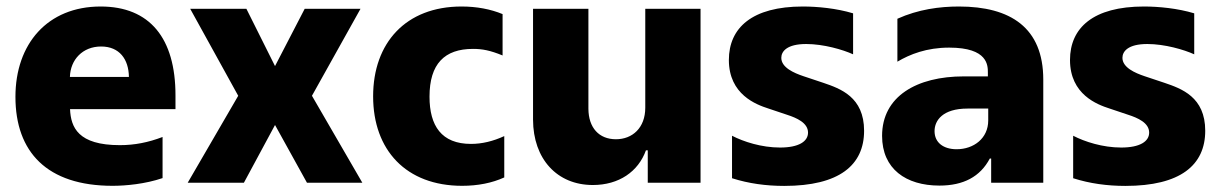

<svg xmlns="http://www.w3.org/2000/svg" viewBox="-20 -573 3824 602"><path d="M530.2 -274.1C530.2 -453.5 449.6 -552.6 295.5 -552.6C128.9 -552.6 28.4 -435.4 28.4 -269.5C28.4 -96.6 127.1 9.6 333.1 9.6C374.3 9.6 435.4 3.9 489.7 -14.6V-143.5C445 -126.4 402 -117.9 355.8 -117.9C224.8 -117.9 202.1 -173.7 199.6 -230.8H530.2ZM199.2 -331.7C200.6 -386 239.3 -427.2 296.9 -427.2C354.4 -427.2 383.5 -387.4 384.2 -331.7Z M752.5 -545.5H576.3L726.9 -272.7L568.5 0H744.7L842.3 -181.1L942.5 0H1116.1L958.1 -272.7L1110.4 -545.5H935.4L842.3 -365.8Z M1429 9.6C1478.3 9.6 1523.1 0.7 1561.1 -16.7V-146.3C1526.3 -130.3 1491.8 -121.8 1456.7 -121.8C1364.3 -121.8 1326.7 -178.6 1326.7 -269.9C1326.7 -372.9 1373.9 -419.7 1463.1 -419.7C1492.2 -419.7 1516.7 -415.1 1555.8 -399.1V-528.8C1518.1 -544.4 1474.4 -552.6 1427.2 -552.6C1252.1 -552.6 1149.9 -438.2 1149.9 -271C1149.9 -102.6 1253.2 9.6 1429 9.6Z M2003.2 -235.4C2003.2 -171.9 1962.7 -136.4 1911.2 -136.4C1858 -136.4 1825.3 -172.6 1824.9 -231.9V-545.5H1651.3V-197.8C1651.6 -74.6 1726.6 7.1 1838.8 7.1C1920.5 7.1 1981.2 -34.8 2005.3 -101.6H2011V0H2176.5V-545.5H2003.2Z M2438.9 9.9C2611.2 9.9 2689.3 -55 2689.3 -163C2689.3 -269.2 2614.7 -295.1 2561.8 -313.2L2498.9 -334.2C2469.5 -344.1 2429.7 -361.2 2429.7 -391.7C2429.7 -411.9 2447.4 -435 2507.8 -435C2562.1 -435 2622.9 -417.3 2654.8 -402.7V-531.2C2602.6 -546.9 2543.3 -552.6 2497.2 -552.6C2338.1 -552.6 2265.3 -485.8 2265.3 -384.9C2265.3 -276.3 2351.6 -245 2388.5 -233L2447.8 -213.1C2477.6 -203.5 2513.5 -187.9 2513.5 -157.3C2513.5 -129.6 2484.7 -110.4 2425.8 -110.4C2367.9 -110.4 2311.4 -128.6 2275.2 -147.4V-14.2C2327.4 2.5 2382.1 9.9 2438.9 9.9Z M2925.4 8.9C3000.7 8.9 3053.3 -18.8 3083.5 -76H3087.7V0H3251.1V-323.5C3251.1 -486.2 3148.4 -552.6 2986.5 -552.6C2926.5 -552.6 2859 -543.7 2793.7 -514.2V-379.6C2832.7 -402.7 2885.3 -423.7 2956 -423.7C3078.5 -423.7 3077.4 -367.2 3077.4 -344.5V-333.5H3001.8C2854.4 -333.5 2745.7 -271 2745.7 -147C2745.7 -43.3 2820.7 8.9 2925.4 8.9ZM2979.4 -105.1C2938.6 -105.1 2910.2 -125.4 2910.2 -161.9C2910.2 -195.3 2935.7 -232.6 3013.5 -232.6H3078.5V-195.3C3078.5 -139.2 3033 -105.1 2979.4 -105.1Z M3508.5 9.9C3680.8 9.9 3758.9 -55 3758.9 -163C3758.9 -269.2 3684.3 -295.1 3631.4 -313.2L3568.5 -334.2C3539.1 -344.1 3499.3 -361.2 3499.3 -391.7C3499.3 -411.9 3517 -435 3577.4 -435C3631.7 -435 3692.5 -417.3 3724.4 -402.7V-531.2C3672.2 -546.9 3612.9 -552.6 3566.8 -552.6C3407.7 -552.6 3334.9 -485.8 3334.9 -384.9C3334.9 -276.3 3421.2 -245 3458.1 -233L3517.4 -213.1C3547.2 -203.5 3583.1 -187.9 3583.1 -157.3C3583.1 -129.6 3554.3 -110.4 3495.4 -110.4C3437.5 -110.4 3381 -128.6 3344.8 -147.4V-14.2C3397 2.5 3451.7 9.9 3508.5 9.9Z"/></svg>

Font: TID UI Extra Bold
Style: Regular
Weight: 800
Designer: The TID Project Authors
Foundry: Bakken & Bæck
Version: Version 1.001;hotconv 1.0.109;makeotfexe 2.5.65596